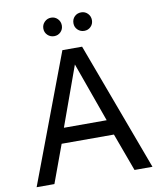

<svg xmlns="http://www.w3.org/2000/svg" viewBox="-98 -997 898 1074"><g transform="rotate(-10 351.5 -460.0)"><path d="M409 -730 680 0H578L499 -215H202L123 0H22L297 -730ZM228.5 -830Q213 -845 213 -867Q213 -889 228.5 -904.5Q244 -920 266 -920Q288 -920 303 -904.5Q318 -889 318 -867Q318 -845 303 -830Q288 -815 266 -815Q244 -815 228.5 -830ZM230 -301H473L352 -639ZM384 -867Q384 -890 399 -905Q414 -920 437 -920Q459 -920 474 -904.5Q489 -889 489 -867Q489 -845 474 -830Q459 -815 437 -815Q415 -815 399.5 -830Q384 -845 384 -867Z"/></g></svg>

Font: Nacelle
Style: Regular
Weight: 400
Designer: Sora Sagano
Foundry: Sora Sagano
Version: Version 1.000;FEAKit 1.0